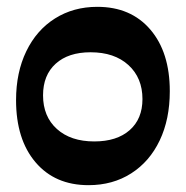

<svg xmlns="http://www.w3.org/2000/svg" viewBox="-20 -530 543 562"><path d="M27 -237Q27 -318 57 -380Q87 -442 141 -476Q195 -510 265 -510Q363 -510 420 -443.5Q477 -377 477 -263Q477 -181 447.5 -119Q418 -57 364 -22.5Q310 12 239 12Q141 12 84 -55Q27 -122 27 -237ZM397 -240Q397 -302 356 -339.5Q315 -377 245 -377Q180 -377 143 -343.5Q106 -310 106 -251Q106 -189 146.5 -152.5Q187 -116 256 -116Q322 -116 359.5 -149Q397 -182 397 -240Z"/></svg>

Font: Alegreya
Style: Bold
Weight: 700
Designer: Juan Pablo del Peral
Foundry: Huerta Tipografica
Version: Version 2.008; ttfautohint (v1.8)